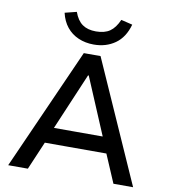

<svg xmlns="http://www.w3.org/2000/svg" viewBox="-98 -1013 969 1096"><g transform="rotate(10 386.5 -465.0)"><path d="M24 0 338 -705H435L748 0H634L549 -199L599 -163H173L223 -199L138 0ZM384 -584 234 -231 209 -255H563L537 -231L388 -584ZM385 -763Q336 -763 295.5 -780.5Q255 -798 228 -831.5Q201 -865 190 -913L258 -930Q275 -882 305.5 -860.5Q336 -839 384 -839Q434 -839 464.5 -860Q495 -881 516 -929L582 -913Q561 -837 508.5 -800Q456 -763 385 -763Z"/></g></svg>

Font: Nunito Sans 8pt SemiBold
Style: Regular
Weight: 600
Version: Version 3.101;gftools[0.9.27]